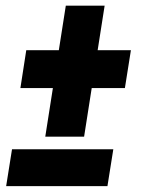

<svg xmlns="http://www.w3.org/2000/svg" viewBox="-20 -651 500 671"><path d="M437.5 -475.6 416.5 -343.3H51.3L71.8 -475.6ZM345.7 -631.3 273.9 -173.3H138.2L210 -631.3ZM376 -129.4 355.5 -0.5H1.5L22 -129.4Z"/></svg>

Font: Roboto Condensed Black
Style: Italic
Weight: 900
Italic angle: -12°
Designer: Christian Robertson
Foundry: Google
Version: Version 3.008; 2023